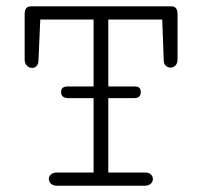

<svg xmlns="http://www.w3.org/2000/svg" viewBox="-20 -592 645 612"><path d="M409.7 -316.4H195.3C178.2 -316.4 174.8 -307.6 174.8 -298.3C174.8 -289.1 179.2 -279.3 197.3 -279.3H408.7C424.8 -279.3 428.7 -289.1 428.7 -298.3C428.7 -307.6 425.8 -316.4 409.7 -316.4ZM102.5 -397.5 108.4 -529.8H278.3V-42H160.2C144 -42 135.7 -31.7 135.7 -21.5C135.7 -10.7 144.5 0 161.1 0H442.4C458.5 0 467.3 -10.7 467.3 -21.5C467.3 -31.7 459 -42 443.4 -42H325.2V-529.8H497.1L502 -397.5C502.9 -383.8 513.2 -376.5 523.4 -376.5C534.7 -376.5 545.9 -384.8 545.9 -401.9V-545.4C545.9 -562.5 540.5 -571.8 526.4 -571.8H79.1C64 -571.8 58.6 -563 58.6 -545.4V-401.9C58.6 -384.8 70.8 -375.5 82.5 -375.5C92.3 -375.5 101.6 -382.3 102.5 -397.5Z"/></svg>

Font: Cutive Mono
Style: Regular
Weight: 400
Monospace: yes
Designer: Vernon Adams
Foundry: Vernon Adams
Version: Version 1.002